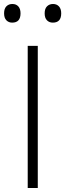

<svg xmlns="http://www.w3.org/2000/svg" viewBox="-34 -943 326 963"><path d="M105 0V-713H155.5V0ZM231 -829.5Q213 -829.5 201.5 -841.2Q190 -853 190 -876Q190 -899.5 201.8 -911.2Q213.5 -923 232 -923Q250.5 -923 261.8 -910.8Q273 -898.5 273 -876Q273 -829.5 231 -829.5ZM27 -829.5Q9.5 -829.5 -2 -841.2Q-13.5 -853 -13.5 -876Q-13.5 -899.5 -2 -911.2Q9.5 -923 28 -923Q47 -923 58 -910.8Q69 -898.5 69 -876Q69 -829.5 27 -829.5Z"/></svg>

Font: Commissioner ExtraLight
Style: Regular
Weight: 200
Designer: Kostas Bartsokas
Foundry: Kostas Bartsokas
Version: Version 1.000; ttfautohint (v1.8.3)